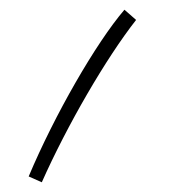

<svg xmlns="http://www.w3.org/2000/svg" viewBox="-20 -179 386 395"><path d="M66 196C118 79 198 -59 260 -138L236 -159C177 -90 92 58 39 184Z"/></svg>

Font: Noto Sans Arabic UI Cn XLt
Style: Regular
Weight: 200
Width: 3
Designer: Monotype Design Team, Nadine Chahine and Nizar Qandah
Foundry: Monotype Imaging Inc.
Version: Version 2.010